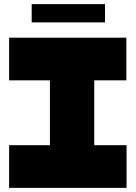

<svg xmlns="http://www.w3.org/2000/svg" viewBox="-20 -907 655 927"><path d="M221 0V-519L392 -725H435V-206L264 0ZM24 0V-206H221V0ZM264 0 435 -206H591V0ZM24 -519V-725H392L221 -519ZM435 -519V-725H590V-519ZM133 -799V-887H487V-799Z"/></svg>

Font: Foldit ExtraBold
Style: Regular
Weight: 800
Version: Version 1.003